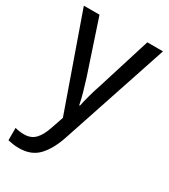

<svg xmlns="http://www.w3.org/2000/svg" viewBox="-191 -626 840 956"><g transform="rotate(30 229.5 -148.0)"><path d="M2 -536H92L193 -232Q204 -196 214 -161.5Q224 -127 230 -95H234Q239 -120 249 -157Q259 -194 272 -232L367 -536H457L253 77Q227 155 186.5 197.5Q146 240 77 240Q57 240 41 237.5Q25 235 12 232V161Q22 164 36 166Q50 168 64 168Q103 168 127 143.5Q151 119 167 70L191 0Z"/></g></svg>

Font: Noto Sans Myanmar SemiCondensed
Style: Regular
Weight: 400
Width: 4
Designer: Monotype Design Team
Foundry: Monotype Imaging Inc.
Version: Version 2.107; ttfautohint (v1.8.4.7-5d5b)